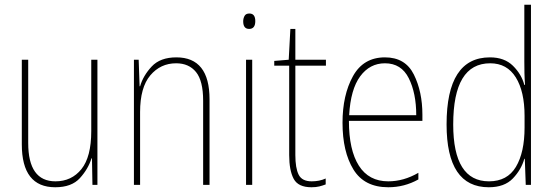

<svg xmlns="http://www.w3.org/2000/svg" viewBox="-20 -780 2335 810"><path d="M365 -528V-227Q365 -118 323.5 -66.5Q282 -15 214 -15Q99 -15 99 -177V-528H72V-171Q72 10 213 10Q282 10 317 -28.5Q352 -67 366 -112H368L370 0H391V-528Z M571 -416H569L565 -528H545V0H571V-307Q571 -411 614 -462Q657 -513 723 -513Q777 -513 807 -476Q837 -439 837 -355V0H864V-361Q864 -538 724 -538Q656 -538 620 -499.5Q584 -461 571 -416Z M1006 -690Q1006 -658 1031 -658Q1057 -658 1057 -691Q1057 -723 1032 -723Q1017 -723 1011.5 -712.5Q1006 -702 1006 -690ZM1018 -528V0H1044V-528Z M1226 -126V-503H1355V-528H1226V-658H1205L1198 -528L1137 -523V-503H1200V-126Q1200 -61 1219 -25.5Q1238 10 1294 10Q1313 10 1327 6.5Q1341 3 1354 -2V-27Q1328 -15 1295 -15Q1254 -15 1240 -43Q1226 -71 1226 -126Z M1425 -262Q1425 -140 1471 -65Q1517 10 1618 10Q1686 10 1745 -23V-51Q1683 -15 1618 -15Q1536 -15 1494 -81Q1452 -147 1452 -270H1762V-296Q1762 -393 1726 -465.5Q1690 -538 1604 -538Q1513 -538 1469 -458.5Q1425 -379 1425 -262ZM1736 -294H1453Q1459 -403 1499.5 -458Q1540 -513 1604 -513Q1673 -513 1704.5 -450Q1736 -387 1736 -294Z M1892 -255Q1892 -513 2048 -513Q2119 -513 2156 -453.5Q2193 -394 2193 -291V-242Q2193 -137 2156.5 -76Q2120 -15 2043 -15Q1892 -15 1892 -255ZM2192 -110H2194L2198 0H2220V-760H2192V-520Q2192 -496 2192.5 -472Q2193 -448 2195 -422H2192Q2180 -467 2144 -502.5Q2108 -538 2047 -538Q1864 -538 1864 -255Q1864 10 2042 10Q2108 10 2143.5 -27Q2179 -64 2192 -110Z"/></svg>

Font: Noto Sans Display SemiCondensed Thin
Style: Regular
Weight: 250
Width: 4
Designer: Monotype Design team
Foundry: Monotype Imaging Inc.
Version: 1.000